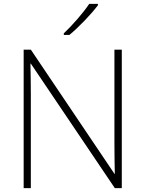

<svg xmlns="http://www.w3.org/2000/svg" viewBox="-20 -970 751 990"><path d="M485 -943V-950H440C412 -907 351 -837 309 -798V-790H338C390 -833 452 -899 485 -943ZM608 0V-714H570V-231C570 -181 571 -120 572 -74H570L139 -714H102V0H139V-481C139 -538 138 -587 137 -642H139L572 0Z"/></svg>

Font: Noto Sans Myanmar ExtraLight
Style: Regular
Weight: 200
Designer: Monotype Design Team
Foundry: Monotype Imaging Inc.
Version: Version 2.107